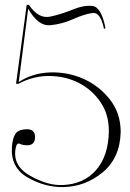

<svg xmlns="http://www.w3.org/2000/svg" viewBox="-20 -759 526 776"><path d="M55.7 -427.2Q112.3 -464.4 183.8 -466.3Q255.4 -468.3 318.4 -439.9Q381.3 -411.6 424.6 -356.4Q467.8 -301.3 467.8 -224.6Q464.8 -120.1 394.8 -62.3Q324.7 -4.4 235.8 -2.9Q162.1 -1.5 91.8 -41.7Q21.5 -82 28.3 -167.5Q31.2 -201.2 42.5 -218.3Q53.7 -235.4 87.4 -236.8Q122.6 -237.3 121.6 -203.1Q120.6 -171.9 89.8 -171.9Q72.3 -171.9 60.1 -177.7Q47.9 -183.6 43.5 -161.1Q29.3 -89.8 101.1 -49.1Q172.9 -8.3 233.4 -11.2Q318.4 -14.6 368.2 -71.5Q418 -128.4 419.9 -227.1Q420.9 -294.9 386.5 -345.7Q352.1 -396.5 298.6 -423.8Q245.1 -451.2 179.9 -451.9Q114.7 -452.6 54.7 -420.4H44.9L87.9 -739.3H97.2V-738.8Q136.2 -681.6 183.3 -691.9Q230.5 -702.1 274.4 -720.5Q318.4 -738.8 353.8 -734.9Q389.2 -731 406.2 -646L400.4 -641.6Q386.7 -711.4 352.8 -706.3Q318.8 -701.2 274.9 -681.4Q231 -661.6 182.9 -657Q134.8 -652.3 93.8 -723.6Z"/></svg>

Font: Tartlers End
Style: Regular
Weight: 200
Designer: Peter Wiegel
Foundry: Peter Wiegel
Version: Version 1.000 2013 initial release